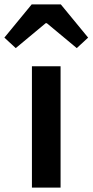

<svg xmlns="http://www.w3.org/2000/svg" viewBox="-63 -858 423 878"><path d="M83 0V-555H214V0ZM-43 -686 82 -838H215L340 -686L288 -638L151 -752H146L9 -638Z"/></svg>

Font: Noto Sans TC Thin SemiBold
Style: Regular
Weight: 600
Version: Version 2.004-H2;hotconv 1.0.118;makeotfexe 2.5.65603